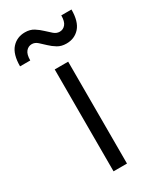

<svg xmlns="http://www.w3.org/2000/svg" viewBox="-208 -758 673 816"><g transform="rotate(-30 129.0 -350.0)"><path d="M95 -500H161V0H95ZM194 -570Q169 -570 151 -581Q133 -592 119 -605.5Q105 -619 92 -630.5Q79 -642 64 -642Q47 -642 35.5 -628.5Q24 -615 24 -585H-26Q-26 -644 -1 -672Q24 -700 64 -700Q89 -700 107 -688.5Q125 -677 139 -663.5Q153 -650 166 -639Q179 -628 194 -628Q211 -628 222.5 -641.5Q234 -655 234 -685H284Q284 -626 259 -598Q234 -570 194 -570Z"/></g></svg>

Font: PT Root UI
Style: Regular
Weight: 400
Designer: Vitaly Kuzmin
Foundry: ParaType Ltd.
Version: Version 2.001G